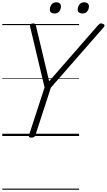

<svg xmlns="http://www.w3.org/2000/svg" viewBox="-20 -1190 934 1680"><path d="M254 14Q227 14 233 -5L370 -425L244 -954Q240 -970 247 -977.5Q254 -985 268 -985Q283 -985 287.5 -979.5Q292 -974 295 -963L410 -479L834 -965Q847 -979 855.5 -983.5Q864 -988 878 -982Q890 -979 893.5 -970.5Q897 -962 886 -950L425 -423L289 -5Q283 14 254 14ZM456 -1072Q438 -1072 427 -1080.5Q416 -1089 416 -1107Q416 -1131 431 -1150.5Q446 -1170 473 -1170Q491 -1170 502 -1161Q513 -1152 513 -1134Q513 -1110 499 -1091Q485 -1072 456 -1072ZM701 -1072Q683 -1072 671.5 -1080.5Q660 -1089 660 -1107Q660 -1131 675 -1150.5Q690 -1170 718 -1170Q735 -1170 746.5 -1161Q758 -1152 758 -1134Q758 -1110 743.5 -1091Q729 -1072 701 -1072ZM0 460H672V470H0ZM0 -20H672V0H0ZM0 -505H672V-500H0ZM0 -980H672V-970H0Z"/></svg>

Font: Playwrite NO Guides
Style: Regular
Weight: 400
Designer: Veronika Burian, José Scaglione
Foundry: TypeTogether
Version: Version 1.003